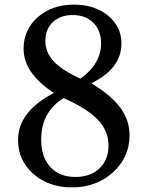

<svg xmlns="http://www.w3.org/2000/svg" viewBox="-20 -800 635 830"><path d="M375 -440Q461 -388 500.5 -334Q540 -280 540 -215Q540 -120 468.5 -55Q397 10 291 10Q190 10 124 -48.5Q58 -107 58 -195Q58 -318 213 -398Q82 -484 82 -589Q82 -672 143.5 -726Q205 -780 300 -780Q389 -780 447 -732.5Q505 -685 505 -612Q505 -504 375 -440ZM328 -460Q417 -525 417 -612Q417 -668 383.5 -701.5Q350 -735 294 -735Q241 -735 208.5 -704.5Q176 -674 176 -623Q176 -574 212 -535Q248 -496 328 -460ZM255 -376Q158 -316 158 -196Q158 -121 197.5 -78Q237 -35 306 -35Q371 -35 410 -72Q449 -109 449 -171Q449 -234 403.5 -282Q358 -330 255 -376Z"/></svg>

Font: Libre Caslon Text
Style: Regular
Weight: 400
Designer: Pablo Impallari, Rodrigo Fuenzalida
Foundry: Pablo Impallari, Rodrigo Fuenzalida
Version: Version 1.002